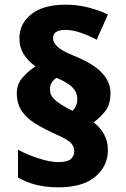

<svg xmlns="http://www.w3.org/2000/svg" viewBox="-20 -790 540 822"><path d="M52 -392Q52 -430 77.5 -459Q103 -488 132 -506Q98 -530 80.5 -559.5Q63 -589 63 -626Q63 -689 114.5 -729.5Q166 -770 261 -770Q311 -770 358 -758Q405 -746 442 -728L394 -620Q362 -637 326.5 -649.5Q291 -662 260 -662Q207 -662 207 -626Q207 -610 224 -592Q241 -574 292 -553Q378 -519 415.5 -479Q453 -439 453 -392Q453 -342 430.5 -314Q408 -286 381 -266Q408 -246 425 -216Q442 -186 442 -147Q442 -80 388.5 -34Q335 12 229 12Q129 12 57 -30V-149Q100 -126 148 -111Q196 -96 230 -96Q268 -96 283 -109Q298 -122 298 -143Q298 -163 283 -178.5Q268 -194 215 -217Q167 -239 130.5 -261.5Q94 -284 73 -315Q52 -346 52 -392ZM194 -407Q194 -382 214 -363.5Q234 -345 278 -322L291 -315Q298 -323 304.5 -335.5Q311 -348 311 -367Q311 -393 292 -414Q273 -435 222 -457Q212 -451 203 -439Q194 -427 194 -407Z"/></svg>

Font: Noto Sans Syriac Western Black
Style: Regular
Weight: 900
Designer: Patrick Giasson and the Monotype Design Team
Foundry: Monotype Imaging Inc.
Version: Version 3.000; ttfautohint (v1.8.4.7-5d5b)